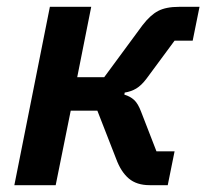

<svg xmlns="http://www.w3.org/2000/svg" viewBox="-20 -542 604 562"><path d="M126 -522H247L206 -316H285L397 -468Q420 -498 443 -510Q466 -522 504 -522H564L544 -423H491L409 -312Q394 -292 379 -283Q364 -274 345 -271L344 -265Q361 -260 372.5 -249.5Q384 -239 393 -215L438 -99H491L471 0H418Q380 0 357 -19.5Q334 -39 320 -77L265 -218H187L143 0H22Z"/></svg>

Font: IBM Plex Sans SmBld
Style: Italic
Weight: 600
Italic angle: -11°
Designer: Mike Abbink, Paul van der Laan, Pieter van Rosmalen
Foundry: Bold Monday
Version: Version 3.005